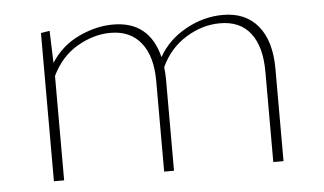

<svg xmlns="http://www.w3.org/2000/svg" viewBox="-38 -468 885 524"><g transform="rotate(-5 404.5 -206.0)"><path d="M589 -412Q651 -412 685 -370.5Q719 -329 719 -253V0H691V-248Q691 -316 662.5 -353Q634 -390 579 -390Q530 -390 485 -362Q440 -334 417 -284Q419 -264 419 -253V0H392V-248Q392 -316 362.5 -353Q333 -390 279 -390Q233 -390 188 -364Q143 -338 118 -286V0H90V-406L114 -410L117 -322Q146 -367 193.5 -389.5Q241 -412 288 -412Q387 -412 412 -312Q438 -358 487 -385Q536 -412 589 -412Z"/></g></svg>

Font: EauTestInfant Extralight
Style: Regular
Weight: 250
Designer: Christian Thalmann (Catharsis Fonts)
Version: Version 0.001;PS 000.001;hotconv 1.0.88;makeotf.lib2.5.64775